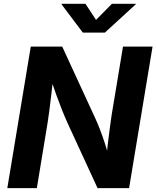

<svg xmlns="http://www.w3.org/2000/svg" viewBox="-20 -967 804 987"><path d="M17.6 0 138.2 -727.5H299.8L470.2 -357.9Q481 -334.5 493.2 -303Q505.4 -271.5 518.1 -233.2Q530.8 -194.8 542 -149.9L524.9 -137.2Q528.3 -175.3 533.4 -220Q538.6 -264.6 544.2 -306.2Q549.8 -347.7 553.7 -374.5L612.3 -727.5H764.2L643.6 0H481.4L327.1 -335Q313 -366.2 299.1 -400.9Q285.2 -435.5 269.5 -479Q253.9 -522.5 234.9 -578.6L255.4 -584Q249.5 -529.8 243.9 -481.9Q238.3 -434.1 233.4 -396.5Q228.5 -358.9 224.6 -335.4L169.4 0ZM419.4 -947.3 473.6 -864.7 555.2 -947.3H678.2L677.7 -944.8L519 -799.3H405.8L296.4 -944.8L296.9 -947.3Z"/></svg>

Font: Inter 20pt
Style: Bold Italic
Weight: 700
Italic angle: -9.3988°
Version: Version 4.001;git-66647c0bb